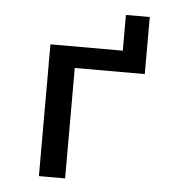

<svg xmlns="http://www.w3.org/2000/svg" viewBox="-49 -703 698 749"><g transform="rotate(5 300.0 -328.0)"><path d="M130.7 0H233.3V-432.5H507.5V-655.9H414.1V-516H130.7Z"/></g></svg>

Font: Margiela Mono Medium
Style: Regular
Weight: 500
Designer: Mike Abbink, Paul van der Laan, Pieter van Rosmalen
Foundry: Bold Monday
Version: Version 2.003 2021